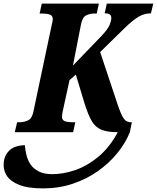

<svg xmlns="http://www.w3.org/2000/svg" viewBox="-71 -734 871 1066"><path d="M11 0 24 -55H34Q61 -55 83.5 -65Q106 -75 114 -112L215 -590Q219 -607 220.5 -615Q222 -623 222 -627Q222 -648 204.5 -653.5Q187 -659 160 -659H149L161 -714H478L466 -659H455Q429 -659 408 -649Q387 -639 379 -600L334 -370L492 -534Q528 -572 537.5 -595.5Q547 -619 547 -634Q547 -647 539 -653.5Q531 -660 510 -660L522 -714H780L767 -660Q730 -660 697.5 -640.5Q665 -621 622 -579L485 -445L580 -160Q599 -102 614 -78.5Q629 -55 658 -55H661L650 0Q626 60 580.5 116Q535 172 472 216.5Q409 261 332 286.5Q255 312 168 312Q84 312 34.5 292Q-15 272 -35 239Q-55 206 -50 167Q-46 127 -18 100.5Q10 74 67 72Q69 99 76 127.5Q83 156 99 179.5Q115 203 144.5 218Q174 233 220 233Q281 233 347.5 210Q414 187 475.5 136Q537 85 583 0Q525 0 491.5 -14Q458 -28 438 -62.5Q418 -97 398 -161L350 -320L315 -289L277 -115Q275 -105 274 -98Q273 -91 273 -87Q273 -66 290.5 -60.5Q308 -55 336 -55H347L335 0Z"/></svg>

Font: Noto Serif Condensed ExtraBold
Style: Italic
Weight: 800
Width: 3
Italic angle: -12°
Designer: Monotype Design Team
Foundry: Monotype Imaging Inc.
Version: Version 2.014; ttfautohint (v1.8.4.7-5d5b)